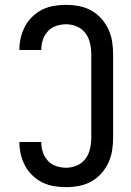

<svg xmlns="http://www.w3.org/2000/svg" viewBox="-20 -763 540 791"><path d="M253 8Q228 8 203 4Q178 0 155.5 -11Q133 -22 114.5 -39.5Q96 -57 84 -79Q72 -101 66 -125.5Q60 -150 60 -176V-178H150V-177Q150 -156 156.5 -136Q163 -116 177.5 -100.5Q192 -85 212 -78.5Q232 -72 253 -72Q276 -72 297.5 -81.5Q319 -91 332.5 -109.5Q346 -128 351 -150.5Q356 -173 356 -196V-539Q356 -562 351 -584.5Q346 -607 332.5 -625.5Q319 -644 297.5 -653.5Q276 -663 253 -663Q232 -663 212 -656.5Q192 -650 177.5 -634.5Q163 -619 156.5 -599Q150 -579 150 -558V-557H60V-559Q60 -585 66 -609.5Q72 -634 84 -656Q96 -678 114.5 -695.5Q133 -713 155.5 -724Q178 -735 203 -739Q228 -743 253 -743Q279 -743 305.5 -738Q332 -733 355.5 -720Q379 -707 397 -687Q415 -667 426.5 -642.5Q438 -618 442 -591.5Q446 -565 446 -539V-196Q446 -170 442 -143.5Q438 -117 426.5 -92.5Q415 -68 397 -48Q379 -28 355.5 -15Q332 -2 305.5 3Q279 8 253 8Z"/></svg>

Font: Iosevka SS10 Medium
Style: Regular
Weight: 500
Monospace: yes
Designer: Belleve Invis
Foundry: Belleve Invis
Version: Version 28.0.6; ttfautohint (v1.8.4)